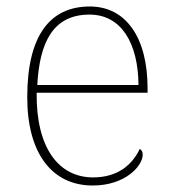

<svg xmlns="http://www.w3.org/2000/svg" viewBox="-20 -562 529 592"><path d="M266 10C367 10 420 -51 420 -85C420 -94 417 -99 411 -103C388 -54 343 -15 267 -15C163 -15 91 -103 93 -276H435V-290C435 -448 367 -542 257 -542C133 -542 64 -451 64 -262C64 -87 142 10 266 10ZM407 -300H95C102 -432 144 -517 256 -517C354 -517 406 -429 407 -300Z"/></svg>

Font: Noto Serif Gurmukhi Thin
Style: Regular
Weight: 100
Designer: Vaibhav Singh and the Monotype Design Team
Foundry: Monotype Imaging Inc.
Version: Version 2.004